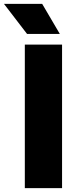

<svg xmlns="http://www.w3.org/2000/svg" viewBox="-68 -970 400 990"><path d="M60 0V-740H252V0ZM71.5 -795 -47.5 -950H149.5L240.5 -795Z"/></svg>

Font: Encode Sans XBd
Style: Regular
Weight: 800
Designer: Multiple Designers
Foundry: Impallari Type
Version: Version 3.002; ttfautohint (v1.8.3) -l 8 -r 50 -G 200 -x 14 